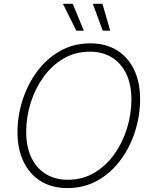

<svg xmlns="http://www.w3.org/2000/svg" viewBox="-20 -961 783 991"><path d="M328.1 9.8Q248.5 9.8 190.9 -25.6Q133.3 -61 101.8 -126Q70.3 -190.9 70.3 -278.3Q70.3 -363.3 96.7 -445.1Q123 -526.9 172.1 -592.8Q221.2 -658.7 290.5 -698Q359.9 -737.3 446.3 -737.3Q525.4 -737.3 583 -701.9Q640.6 -666.5 671.9 -601.8Q703.1 -537.1 703.1 -449.2Q703.1 -364.3 677 -282.5Q650.9 -200.7 602.1 -134.8Q553.2 -68.8 483.9 -29.5Q414.6 9.8 328.1 9.8ZM330.1 -33.2Q406.2 -33.2 466.8 -69.1Q527.3 -105 570.1 -165Q612.8 -225.1 635.5 -298.3Q658.2 -371.6 658.2 -447.3Q658.2 -523.9 632.1 -579.1Q606 -634.3 557.9 -664.3Q509.8 -694.3 444.8 -694.3Q368.2 -694.3 307.4 -658.4Q246.6 -622.6 203.6 -562.5Q160.6 -502.4 137.9 -429Q115.2 -355.5 115.2 -279.8Q115.2 -204.1 141.4 -148.7Q167.5 -93.3 215.8 -63.2Q264.2 -33.2 330.1 -33.2ZM510.3 -802.7 459 -941.4H508.8L548.8 -802.7ZM374 -802.7 304.7 -941.4H355.5L412.6 -802.7Z"/></svg>

Font: Inter 18pt ExtraLight
Style: Italic
Weight: 250
Italic angle: -9.3988°
Designer: Rasmus Andersson
Foundry: rsms
Version: Version 4.001;git-66647c0bb